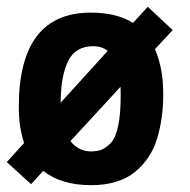

<svg xmlns="http://www.w3.org/2000/svg" viewBox="-20 -541 558 564"><path d="M305.2 -120.6Q334.5 -152.8 334.5 -258.8Q334.5 -258.8 334.5 -266.6Q334.5 -279.8 334 -286.1L187 -126.5Q210.4 -96.2 248 -96.2Q267.6 -96.7 279.5 -101.8Q291.5 -106.9 305.2 -120.6ZM414.1 -521 487.3 -452.6 435.1 -396.5Q459.5 -341.3 459.5 -265.1Q459.5 -229 455.1 -196.8Q450.7 -164.6 441.4 -133.8Q432.1 -103 415.5 -78.6Q398.9 -54.2 376.2 -35.6Q353.5 -17.1 321 -7.1Q288.6 2.9 248.5 2.9H247.6Q159.7 2.9 106.9 -39.1L71.3 0L0 -64.9L50.8 -121.1Q35.2 -166 35.2 -226.6Q35.2 -503.9 246.6 -503.9Q323.2 -503.9 370.6 -473.6ZM296.4 -391.6Q278.8 -405.3 253.9 -405.3Q202.1 -405.3 180.4 -362.3Q158.7 -319.3 158.2 -239.3Z"/></svg>

Font: Fantasque Sans Mono
Style: Bold
Weight: 700
Monospace: yes
Designer: Jany Belluz
Version: Version 1.8.0 ; ttfautohint (v1.8.2)